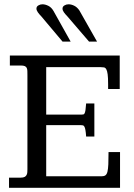

<svg xmlns="http://www.w3.org/2000/svg" viewBox="-20 -893 635 913"><path d="M549.3 -628.9V-469.7H494.1V-493.2Q494.1 -523.4 491.9 -539.8Q489.7 -556.2 485.4 -563.7Q481 -571.3 474.4 -572.5Q467.8 -573.7 459 -573.7H199.7V-348.1H368.2Q373 -348.1 376.5 -348.9Q379.9 -349.6 382.3 -354.2Q384.8 -358.9 386.5 -369.6Q388.2 -380.4 389.6 -400.9H428.7V-243.7H389.6Q388.2 -263.7 386.2 -274.7Q384.3 -285.6 381.3 -290.8Q378.4 -295.9 374.5 -296.9Q370.6 -297.9 365.2 -297.9H199.7V-54.7H463.4Q474.6 -54.7 481.2 -59.3Q487.8 -64 491 -76.7Q494.1 -89.4 495.1 -111.8Q496.1 -134.3 496.1 -169.9H550.8V0H22.9V-48.3H79.1Q90.8 -48.3 97.2 -51.8Q103.5 -55.2 106.4 -61Q109.4 -66.9 109.9 -74Q110.4 -81.1 110.4 -88.4V-535.2Q110.4 -546.9 110.1 -555.4Q109.9 -564 107.2 -569.8Q104.5 -575.7 97.9 -578.6Q91.3 -581.5 79.1 -581.5H26.9V-628.9ZM315.9 -695.3H277.3L175.8 -815.9Q166.5 -825.2 159.9 -834.7Q153.3 -844.2 153.3 -852.1Q153.3 -861.8 162.4 -867.2Q171.4 -872.6 181.6 -872.6Q195.3 -872.6 210 -865.2Q224.6 -857.9 234.4 -840.8ZM441.4 -695.3H403.3L299.3 -816.4Q290 -825.7 283.7 -834.7Q277.3 -843.8 277.3 -852.1Q277.3 -861.8 286.4 -867.2Q295.4 -872.6 305.7 -872.6Q318.4 -872.6 332 -866.2Q345.7 -859.9 356.9 -844.2Z"/></svg>

Font: Kameron
Style: Regular
Weight: 400
Version: Version 1.000